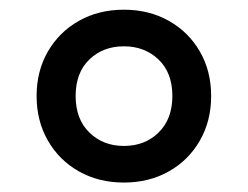

<svg xmlns="http://www.w3.org/2000/svg" viewBox="-20 -769 511 396"><path d="M235.5 -392.5Q183.5 -392.5 142.8 -415.5Q102 -438.5 78.8 -479Q55.5 -519.5 55.5 -571Q55.5 -622.5 78.8 -662.8Q102 -703 142.8 -726Q183.5 -749 235.5 -749Q287.5 -749 328.2 -726Q369 -703 392.2 -662.8Q415.5 -622.5 415.5 -571Q415.5 -519.5 392.2 -479Q369 -438.5 328.2 -415.5Q287.5 -392.5 235.5 -392.5ZM235.5 -468Q279 -468 307.2 -495.8Q335.5 -523.5 335.5 -571Q335.5 -619 307 -646.2Q278.5 -673.5 235.5 -673.5Q192.5 -673.5 164.2 -646.2Q136 -619 136 -571Q136 -523.5 164.2 -495.8Q192.5 -468 235.5 -468Z"/></svg>

Font: Encode Sans Semi Condensed SemiBold
Style: Regular
Weight: 600
Width: 4
Designer: Multiple Designers
Foundry: Impallari Type
Version: Version 3.000; ttfautohint (v1.8.3) -l 8 -r 50 -G 200 -x 14 